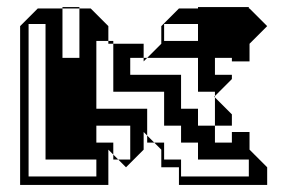

<svg xmlns="http://www.w3.org/2000/svg" viewBox="-20 -524 798 544"><path d="M445 -456V-408H541V-456ZM205 -360V-500H157V-504H205V-500H237L287 -450V-408H301V-400H387V-360H397L387 -350V-360H349V-312H493V-216H541V-168H589V-248L587 -250L589 -252V-264H541V-360H397L437 -400V-450L487 -500H541V-504H685V-500H687L737 -450L687 -400V-350H637V-360H589V-312H637V-300L589 -252V-248L637 -200V-168H589V-120H637V-150H687V-100L737 -50V0H487V-50H437V-100L417 -120H397V-140L387 -150V-100L337 -50L315 -72H301V-86L287 -100V0H37V-450L87 -500H157V-360ZM349 -72V-168H253V-120H301V-86L315 -72ZM253 -216H397V-140L417 -120H445V-72H493V-24H685V-72H541V-120H493V-168H445V-264H301V-400H287V-408H253ZM253 -24V-72H109V-456H61V-24Z"/></svg>

Font: Rubik Broken Fax
Style: Regular
Weight: 400
Designer: Hubert and Fischer, NaN
Foundry: Hubert and Fischer, NaN
Version: Version 2.201